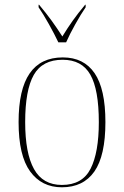

<svg xmlns="http://www.w3.org/2000/svg" viewBox="-20 -786 527 816"><path d="M243 10Q157 10 108 -57.5Q59 -125 59 -267Q59 -406 106 -474Q153 -542 247 -542Q336 -542 382 -475Q428 -408 428 -267Q428 -124 381 -57Q334 10 243 10ZM243 0Q330 0 365 -69Q400 -138 400 -267Q400 -405 364 -468.5Q328 -532 246 -532Q160 -532 123.5 -467.5Q87 -403 87 -267Q87 -135 124.5 -67.5Q162 0 243 0ZM228 -606Q212 -640 188 -683Q164 -726 144 -755V-766H146Q177 -729 199.5 -698Q222 -667 245 -631Q267 -667 289 -698Q311 -729 342 -766H344V-755Q324 -726 300 -683Q276 -640 261 -606Z"/></svg>

Font: Noto Serif Display SemiCondensed Thin
Style: Regular
Weight: 100
Width: 4
Designer: Monotype Design Team
Foundry: Monotype Imaging Inc.
Version: Version 2.009